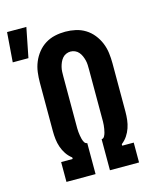

<svg xmlns="http://www.w3.org/2000/svg" viewBox="-170 -900 791 981"><g transform="rotate(-15 225.5 -409.0)"><path d="M-49 -661 -37 -818H65L34 -661ZM58 0V-105H119V-113Q101 -127 89 -145Q77 -163 70 -183.5Q63 -204 60.5 -225.5Q58 -247 58 -269V-525Q58 -552 61.5 -579.5Q65 -607 75.5 -632.5Q86 -658 103.5 -680Q121 -702 144.5 -716.5Q168 -731 195 -737Q222 -743 250 -743Q278 -743 305 -737Q332 -731 355.5 -716.5Q379 -702 396.5 -680Q414 -658 424.5 -632.5Q435 -607 438.5 -579.5Q442 -552 442 -525V-269Q442 -247 439.5 -225.5Q437 -204 430 -183.5Q423 -163 411 -145Q399 -127 381 -113V-105H442V0H288V-164Q298 -165 303 -174Q308 -183 310.5 -192.5Q313 -202 314.5 -211.5Q316 -221 317 -230.5Q318 -240 318 -249.5Q318 -259 318 -269V-525Q318 -537 317.5 -549.5Q317 -562 314 -574Q311 -586 306 -597.5Q301 -609 293 -618.5Q285 -628 273.5 -633Q262 -638 250 -638Q238 -638 226.5 -633Q215 -628 207 -618.5Q199 -609 194 -597.5Q189 -586 186 -574Q183 -562 182.5 -549.5Q182 -537 182 -525V-269Q182 -259 182 -249.5Q182 -240 183 -230.5Q184 -221 185.5 -211.5Q187 -202 189.5 -192.5Q192 -183 197 -174Q202 -165 212 -164V0Z"/></g></svg>

Font: Iosevka SS18 Extrabold
Style: Regular
Weight: 800
Monospace: yes
Designer: Belleve Invis
Foundry: Belleve Invis
Version: Version 25.1.1; ttfautohint (v1.8.4)